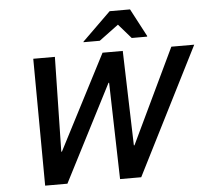

<svg xmlns="http://www.w3.org/2000/svg" viewBox="-59 -954 1109 1017"><g transform="rotate(-5 496.0 -445.5)"><path d="M140 0 135.8 -675H250.8L240.8 -171.7H244.2L504.2 -675H611.7L626.7 -171.7H630L870 -675H991.7L650.8 0H538.3L525 -513.3H521.7L258.3 0ZM408.3 -739.2 409.2 -742.5 560.8 -890.8H669.2L747.5 -742.5L746.7 -739.2H665L598.3 -815.8L495 -739.2Z"/></g></svg>

Font: Funnel Sans Medium
Style: Italic
Weight: 500
Italic angle: -14.036°
Version: Version 1.000; Beta; Release 5; Build 24; ttfautohint (v1.8.